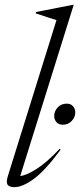

<svg xmlns="http://www.w3.org/2000/svg" viewBox="-20 -762 330 792"><path d="M213 -679Q199.5 -683.5 174 -691.5Q148.5 -699.5 127 -707L129 -712.5L279.5 -742H284L63.5 -36Q87.5 -38 129.2 -64Q171 -90 226 -148L230 -144.5Q166 -58 119.5 -24Q73 10 39 10Q18 10 11.2 -0.2Q4.5 -10.5 12.5 -36ZM239.5 -247.5Q222 -247.5 212.8 -258.2Q203.5 -269 203.5 -283.5Q203.5 -303.5 218.2 -319Q233 -334.5 255 -334.5Q272 -334.5 281.2 -323.8Q290.5 -313 290.5 -298.5Q290.5 -278.5 275.8 -263Q261 -247.5 239.5 -247.5Z"/></svg>

Font: Newsreader 72pt Light
Style: Italic
Weight: 300
Italic angle: -17°
Designer: Hugues Gentile
Foundry: Production Type
Version: Version 1.003; ttfautohint (v1.8.3)